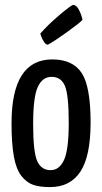

<svg xmlns="http://www.w3.org/2000/svg" viewBox="-20 -752 416 782"><path d="M175 -570Q167 -570 159.5 -581Q152 -592 148 -604L144 -615Q175 -651 223 -691.5Q271 -732 278 -732Q291 -732 301.5 -712Q312 -692 316 -671Q303 -657 252 -620.5Q201 -584 175 -570ZM27 -250Q27 -510 193 -510Q276 -510 312.5 -455Q349 -400 349 -253Q349 -116 307.5 -53Q266 10 184 10Q142 10 115.5 1Q89 -8 67.5 -35Q46 -62 36.5 -114.5Q27 -167 27 -250ZM115 -248Q115 -133 131.5 -96Q148 -59 186 -59Q222 -59 241 -101Q260 -143 260 -252Q260 -365 244.5 -402Q229 -439 190 -439Q153 -439 134 -398Q115 -357 115 -248Z"/></svg>

Font: Yanone Kaffeesatz
Style: Regular
Weight: 400
Designer: Yanone (Cyrillic: Daniel Pouzeot)
Foundry: Yanone
Version: Version 1.003;PS 001.003;hotconv 1.0.88;makeotf.lib2.5.64775